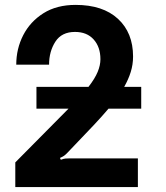

<svg xmlns="http://www.w3.org/2000/svg" viewBox="-20 -757 672 777"><path d="M538 -116.1V0H41.9V-99.8L257.1 -317.1H127.5V-405.5H338.1Q364 -438.9 375.2 -465.9Q386.4 -492.9 386.4 -517.4Q386.4 -566.8 359 -597.3Q331.7 -627.8 283.4 -627.8Q229.4 -627.8 204 -588.2Q178.6 -548.7 178.6 -495.4H45.8Q45.8 -559.7 74 -614.7Q102.3 -669.7 155.9 -703.5Q209.5 -737.2 285.9 -737.2Q396.3 -737.2 457.4 -680.8Q518.5 -624.3 518.5 -528.4Q518.5 -496.1 509.1 -465.7Q499.6 -435.4 482.6 -405.5H551.5V-317.1H419Q405.5 -301.1 391 -285Q376.4 -268.8 360.8 -252.1L252.8 -138.8Q245 -130.7 239.2 -126.6Q233.3 -122.5 222.7 -117.9L226.2 -110.4Q236.9 -114.7 244.7 -115.4Q252.5 -116.1 264.6 -116.1Z"/></svg>

Font: Interface
Style: Bold
Weight: 700
Designer: Rasmus Andersson
Foundry: rsms
Version: Version 1.8